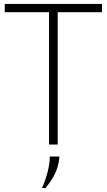

<svg xmlns="http://www.w3.org/2000/svg" viewBox="-20 -734 543 975"><path d="M229 0H273V-672H498V-714H4V-672H229ZM193 221H211C244 180 276 135 282 61H233C233 114 212 180 193 221Z"/></svg>

Font: Kathrein 35 Thin
Style: Regular
Weight: 250
Designer: Lazydogs Typefoundry, based on Open Sans by Ascender Corporation
Foundry: Lazydogs Typefoundry
Version: Version 1.003;PS 001.003;hotconv 1.0.88;makeotf.lib2.5.64775